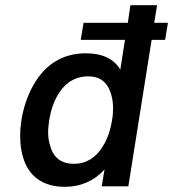

<svg xmlns="http://www.w3.org/2000/svg" viewBox="-20 -720 669 742"><path d="M629 -632H576L587 -700H484L474 -632H303L292 -566H463L445 -451C420 -493 375 -514 312 -514C221 -514 153 -470 108 -389C85 -349 70 -300 63 -257C60 -237 58 -216 58 -196C58 -167 61 -139 68 -116C89 -38 147 2 230 2C292 2 344 -21 384 -65L373 0H476L566 -566H618ZM377 -154C352 -113 316 -87 265 -87C217 -87 187 -111 175 -153C169 -170 166 -188 166 -209C166 -223 168 -238 170 -255C176 -290 186 -326 206 -357C235 -405 276 -425 320 -425C367 -425 393 -402 406 -366C413 -347 417 -326 417 -302C417 -287 416 -272 413 -256C407 -217 395 -182 377 -154Z"/></svg>

Font: Arthouse Owned Medium
Style: Italic
Weight: 500
Italic angle: -10°
Designer: Jeremy Tribby
Foundry: Tribby Type
Version: Version 1.000;PS 001.000;hotconv 1.0.88;makeotf.lib2.5.64775